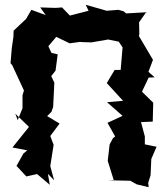

<svg xmlns="http://www.w3.org/2000/svg" viewBox="-20 -764 702 802"><path d="M599 0 609 -32 612 -100 634 -151 585 -161V-194L569 -254L618 -256L620 -335L573 -381L601 -440L626 -441L600 -464L619 -514L560 -614L562 -621L561 -671L589 -711L596 -713L507 -708L496 -717L474 -723L426 -719L338 -744L350 -719L272 -699L239 -733L212 -731L148 -733L171 -701L111 -723L89 -685L37 -636L36 -610L29 -561L24 -500L31 -492L80 -386L74 -366V-312L54 -262L44 -289L101 -234L32 -148L94 -136L78 -123L49 -71L90 -27L135 -37L188 8L180 -38L206 -11L190 -70L204 -159L190 -196L229 -248L177 -279L195 -297L202 -317L207 -419L194 -446L212 -469L221 -537L195 -543L182 -571L215 -610L271 -583L314 -589L326 -588L362 -587L432 -599L476 -590L492 -566L484 -472H459L426 -417L494 -343L427 -337L492 -280L429 -251L461 -194L452 -187L438 -161L430 -92L455 -12L430 -11L524 -9L551 6L601 18Z"/></svg>

Font: Asimov Aggro
Style: Condensed
Weight: 500
Designer: Google
Version: Version 2.000980; 2014